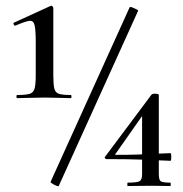

<svg xmlns="http://www.w3.org/2000/svg" viewBox="-20 -655 645 677"><path d="M40 -309Q38 -309 38 -314.5Q38 -320 40 -320Q70 -320 84 -324Q98 -328 102 -343Q106 -358 106 -389V-508Q106 -549 102 -566Q98 -583 84 -581.5Q70 -580 35 -565Q31 -563 28.5 -568.5Q26 -574 29 -575L158 -634Q162 -636 165 -632.5Q168 -629 168 -627V-389Q168 -358 171.5 -343Q175 -328 188.5 -324Q202 -320 230 -320Q232 -320 232 -314.5Q232 -309 230 -309Q211 -309 187.5 -310Q164 -311 138 -311Q111 -311 85.5 -310Q60 -309 40 -309ZM187 1Q187 3 179 0Q171 -3 164.5 -7.5Q158 -12 158 -13L437 -629Q439 -632 446 -629Q453 -626 460.5 -622.5Q468 -619 467 -617ZM540 -41Q540 -22 546 -16.5Q552 -11 581 -11Q582 -11 582 -5Q582 1 581 1Q566 1 551 0.5Q536 0 514 0Q490 0 469 0.5Q448 1 430 1Q429 1 429 -5Q429 -11 430 -11Q463 -11 472 -16Q481 -21 481 -41V-260L498 -270L387 -112Q384 -109 389 -109Q433 -109 463.5 -110Q494 -111 521.5 -112.5Q549 -114 581 -115Q584 -115 584 -101.5Q584 -88 581 -88Q536 -90 485 -92Q434 -94 355 -94Q352 -94 350 -97.5Q348 -101 351 -103L514 -321Q517 -325 528.5 -324.5Q540 -324 540 -320Z"/></svg>

Font: Cormorant Garamond Light SemiBold
Style: Regular
Weight: 600
Version: Version 4.001